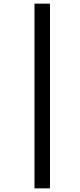

<svg xmlns="http://www.w3.org/2000/svg" viewBox="-20 -867 441 1052"><path d="M254 -847H169V165H254Z"/></svg>

Font: Cheyenne Sans Medium
Style: Italic
Weight: 500
Italic angle: -8.13011°
Designer: The Public Sans project authors (U.S. Web Design System), Libre Franklin designed by Pablo Impallari and Rodrigo Fuenzal
Foundry: The Cheyenne Sans Project Authors
Version: Version 2.007